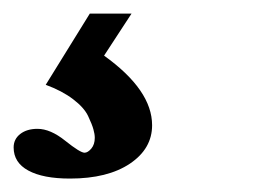

<svg xmlns="http://www.w3.org/2000/svg" viewBox="-23 -20 382 283"><path d="M80.1 243.2Q40.5 243.2 18.8 231.4Q-2.9 219.7 -2.9 197.3Q-2.9 185.1 6.8 177.5Q16.6 169.9 32.2 169.9Q51.3 169.9 73.2 187.5Q95.2 205.1 101.6 205.1Q106.4 205.1 111.6 199Q116.7 192.9 116.7 183.1Q116.7 177.7 114.7 170.7Q112.8 163.6 106.9 151.1Q101.1 138.7 84.7 126.2Q68.4 113.8 44.4 105L109.4 0H170.9L130.4 62Q201.2 112.8 201.2 164.6Q201.2 199.2 168.5 221.2Q135.7 243.2 80.1 243.2Z"/></svg>

Font: Elstob
Style: Bold Italic
Weight: 700
Italic angle: -20°
Designer: Peter S. Baker
Version: Version 1.015